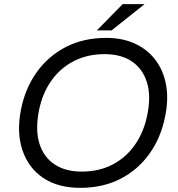

<svg xmlns="http://www.w3.org/2000/svg" viewBox="-20 -892 855 922"><path d="M365 10Q258 10 187 -38Q116 -86 87.5 -171.5Q59 -257 81 -367Q101 -468 156.5 -545.5Q212 -623 296.5 -666.5Q381 -710 490 -710Q569 -710 629 -682Q689 -654 727 -603.5Q765 -553 777.5 -484Q790 -415 773 -333Q753 -231 697.5 -153.5Q642 -76 558 -33Q474 10 365 10ZM372 -68Q456 -68 521 -102Q586 -136 628.5 -197.5Q671 -259 687 -339Q706 -430 686 -495.5Q666 -561 614 -596.5Q562 -632 482 -632Q399 -632 333.5 -598Q268 -564 225.5 -503Q183 -442 167 -361Q149 -269 169 -203.5Q189 -138 241.5 -103Q294 -68 372 -68ZM445 -746 569 -872H674L516 -746Z"/></svg>

Font: REM Light
Style: Italic
Weight: 300
Italic angle: -11°
Designer: Octavio Pardo
Foundry: Ashler Design
Version: Version 1.005;gftools[0.9.28]